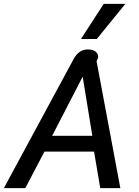

<svg xmlns="http://www.w3.org/2000/svg" viewBox="-23 -974 722 994"><path d="M358 -668Q385 -718 431 -718Q457 -718 471 -707.5Q485 -697 485 -680Q485 -671 477 -657L600 0H496L464 -189H207L108 0H-3ZM455 -271 405 -577 247 -271ZM514 -954H626L478 -772H396Z"/></svg>

Font: Niramit Medium
Style: Italic
Weight: 500
Italic angle: -10°
Designer: Katatrad Aksorn Co.,Ltd.
Foundry: Cadson Demak Co.,Ltd.
Version: Version 1.000; ttfautohint (v1.6)